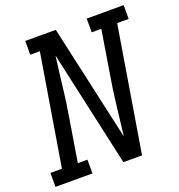

<svg xmlns="http://www.w3.org/2000/svg" viewBox="-142 -846 894 957"><g transform="rotate(-20 304.5 -367.5)"><path d="M186 0H-10V-74H51L148 -662H97V-735H259L396 -120Q406 -200 415 -280.5Q424 -361 438 -441L474 -662H423V-735H619V-662H558L449 0H350L214 -615Q203 -535 194 -454.5Q185 -374 171 -294L135 -73H186Z"/></g></svg>

Font: Iosevka HT Extended
Style: Italic
Weight: 400
Width: 7
Italic angle: -9°
Monospace: yes
Designer: Belleve Invis
Foundry: Belleve Invis
Version: Version 32.3.0; ttfautohint (v1.8.4)